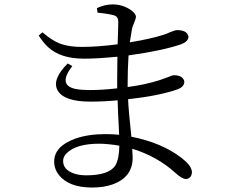

<svg xmlns="http://www.w3.org/2000/svg" viewBox="-20 -797 1040 860"><path d="M366.2 -11.7Q468.8 -11.7 497.1 -56.6Q513.7 -85.9 514.6 -144.5Q461.9 -153.3 423.8 -153.3Q321.3 -153.3 278.3 -110.4Q262.7 -94.7 262.7 -76.2Q262.7 -36.1 312.5 -19.5Q335.9 -11.7 366.2 -11.7ZM551.8 -428.7V-407.2Q628.9 -417 696.3 -438.5Q710.9 -443.4 731.4 -451.2Q752 -460 758.8 -460Q793.9 -460 803.7 -438.5Q805.7 -433.6 805.7 -428.7Q803.7 -408.2 777.3 -397.5Q695.3 -368.2 553.7 -352.5Q555.7 -303.7 568.4 -184.6Q704.1 -158.2 793 -89.8Q800.8 -84 805.7 -79.1Q838.9 -51.8 839.8 -24.4Q836.9 2.9 813.5 4.9Q793.9 3.9 765.6 -22.5Q685.5 -95.7 572.3 -130.9Q574.2 -103.5 574.2 -90.8Q574.2 -2.9 483.4 29.3Q444.3 43 392.6 43Q289.1 43 244.1 -12.7Q222.7 -40 222.7 -73.2Q222.7 -141.6 316.4 -175.8Q375 -196.3 451.2 -196.3Q484.4 -196.3 513.7 -193.4Q507.8 -306.6 506.8 -347.7Q445.3 -341.8 384.8 -341.8Q267.6 -341.8 238.3 -391.6Q210.9 -440.4 283.2 -512.7L303.7 -501Q237.3 -415 319.3 -398.4Q344.7 -393.6 381.8 -393.6Q439.5 -393.6 504.9 -401.4V-441.4Q504.9 -508.8 505.9 -543Q416 -534.2 356.4 -534.2Q250 -534.2 194.3 -586.9Q171.9 -608.4 153.3 -637.7L169.9 -652.3Q222.7 -607.4 264.6 -596.7Q298.8 -586.9 346.7 -586.9Q417 -586.9 506.8 -598.6Q509.8 -673.8 509.8 -698.2Q509.8 -719.7 497.1 -725.6Q493.2 -727.5 490.2 -728.5Q460.9 -736.3 417 -740.2L414.1 -760.7Q449.2 -777.3 484.4 -777.3Q531.2 -777.3 569.3 -750Q587.9 -735.4 588.9 -722.7Q588.9 -712.9 578.1 -688.5Q573.2 -677.7 571.3 -668Q563.5 -623 561.5 -607.4Q652.3 -622.1 713.9 -641.6Q725.6 -645.5 743.2 -653.3Q764.6 -662.1 772.5 -662.1Q813.5 -662.1 822.3 -639.6Q824.2 -634.8 824.2 -630.9Q822.3 -610.4 791 -598.6Q709 -570.3 555.7 -548.8Q551.8 -481.4 551.8 -428.7Z"/></svg>

Font: GenYoMin JP Regular
Style: Regular
Weight: 400
Version: Version 1.001;PS 1;hotconv 16.6.51;makeotf.lib2.5.65220 DEVE